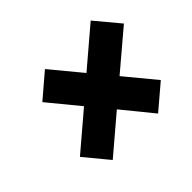

<svg xmlns="http://www.w3.org/2000/svg" viewBox="-130 -866 997 997"><g transform="rotate(-45 368.5 -367.5)"><path d="M195 -71 86 -203 287 -374 149 -542 280 -654 418 -487 626 -664 737 -531 528 -354 665 -188 532 -75 396 -242Z"/></g></svg>

Font: Tomorrow ExtraBold
Style: Italic
Weight: 800
Italic angle: -10°
Designer: Tony de Marco, Monica Rizzolli
Foundry: Just in Type
Version: Version 2.002